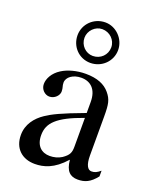

<svg xmlns="http://www.w3.org/2000/svg" viewBox="-136 -793 716 883"><g transform="rotate(20 222.0 -351.5)"><path d="M324 -613C324 -667 279 -713 226 -713C170 -713 125 -669 125 -614C125 -558 168 -514 223 -514C279 -514 324 -558 324 -613ZM290 -614C290 -577 261 -548 223 -548C188 -548 159 -577 159 -614C159 -649 189 -679 223 -679C260 -679 290 -650 290 -614ZM442 -66C425 -52 415 -47 399 -47C381 -47 368 -67 368 -113V-304C368 -365 364 -386 340 -415C316 -444 278 -460 222 -460C177 -460 135 -448 107 -430C72 -408 56 -376 56 -350C56 -323 78 -304 99 -304C125 -304 145 -326 145 -345C145 -366 139 -369 139 -387C139 -414 169 -436 209 -436C254 -436 287 -408 287 -346V-292C174 -250 137 -231 107 -211C68 -185 37 -146 37 -94C37 -28 80 10 142 10C185 10 234 -3 287 -63H288C293 -10 315 10 352 10C386 10 412 0 442 -38ZM287 -127C287 -98 281 -84 252 -64C235 -53 214 -48 194 -48C155 -48 125 -72 125 -125C125 -156 135 -180 159 -202C184 -225 225 -246 287 -268Z"/></g></svg>

Font: STIXGeneral
Style: Regular
Weight: 400
Designer: MicroPress Inc., with final additions and corrections provided by Coen Hoffman, Elsevier (retired)
Version: Version 1.1.0